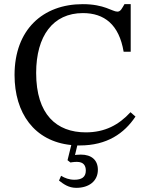

<svg xmlns="http://www.w3.org/2000/svg" viewBox="-20 -689 710 924"><path d="M364 11C495 11 578 -47 632 -128L608 -149C552 -88 485 -52 393 -52C252 -52 154 -138 154 -338C154 -516 235 -626 379 -626C482 -626 553 -571 575 -440H609V-669H579C567 -649 561 -633 545 -633C520 -633 483 -669 378 -669C186 -669 50 -546 50 -328C50 -146 144 -9 323 9L305 82L319 93C319 93 334 90 350 90C383 90 393 109 393 132C393 164 372 176 338 176C313 176 292 168 274 157L264 180C286 197 310 215 347 215C409 215 451 182 451 128C451 81 420 55 369 55C353 55 341 57 341 57L352 11C356 11 360 11 364 11Z"/></svg>

Font: STIX Two Text
Style: Regular
Weight: 400
Designer: Ross Mills, John Hudson & Paul Hanslow, Tiro Typeworks Ltd; with prior portions MicroPress Inc., and Coen Hoffman.
Foundry: Tiro Typeworks Ltd
Version: Version 2.13 b171